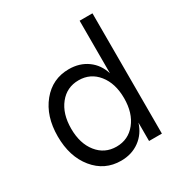

<svg xmlns="http://www.w3.org/2000/svg" viewBox="-167 -826 921 968"><g transform="rotate(-30 293.5 -342.0)"><path d="M261.2 16.1Q166 16.1 105.5 -58.1Q44.9 -132.3 44.9 -250Q44.9 -367.2 105.7 -441.7Q166.5 -516.1 262.2 -516.1Q324.7 -516.1 369.9 -483.4Q415 -450.7 432.1 -394V-700.2H506.8V0H432.1V-106.9Q414.6 -50.3 369.1 -17.1Q323.7 16.1 261.2 16.1ZM165.5 -110.4Q208 -57.1 276.9 -57.1Q345.7 -57.1 388.4 -110.4Q431.2 -163.6 431.2 -250Q431.2 -336.4 388.4 -389.6Q345.7 -442.9 276.9 -442.9Q208 -442.9 165.5 -389.6Q123 -336.4 123 -250Q123 -163.6 165.5 -110.4Z"/></g></svg>

Font: Uncut Sans
Style: Regular
Weight: 400
Designer: Kasper Nordkvist
Foundry: UNCUT.wtf
Version: Version 1.304;Glyphs 3.2 (3246)